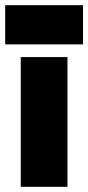

<svg xmlns="http://www.w3.org/2000/svg" viewBox="-25 -720 340 740"><path d="M55 0V-500H235V0ZM-5 -549V-700H295V-549Z"/></svg>

Font: Figtree Light Black
Style: Regular
Weight: 900
Version: Version 2.000